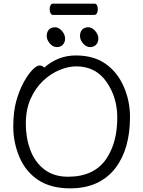

<svg xmlns="http://www.w3.org/2000/svg" viewBox="-20 -1018 785 1056"><path d="M420 -820Q420 -842 432 -855Q444 -868 466 -868Q486 -868 503.5 -848Q521 -828 521 -806Q521 -785 508.5 -772Q496 -759 476 -759Q454 -759 437 -779Q420 -799 420 -820ZM283 -868Q303 -868 320.5 -848Q338 -828 338 -806Q338 -785 325.5 -772Q313 -759 293 -759Q271 -759 254 -779Q237 -799 237 -820Q237 -842 249 -855Q261 -868 283 -868ZM253 -968Q253 -980 258 -989Q263 -998 272 -998H500Q509 -998 513.5 -989Q518 -980 518 -967Q518 -955 513 -945.5Q508 -936 499 -936H271Q263 -936 258 -945.5Q253 -955 253 -968ZM223 -646Q299 -713 397 -713Q495 -713 560 -667.5Q625 -622 660 -543Q695 -464 695 -375Q695 -200 616 -95Q529 18 366 18Q259 18 189.5 -28.5Q120 -75 86.5 -155Q53 -235 53 -319.5Q53 -404 69.5 -462.5Q86 -521 110 -565Q134 -609 158 -633.5Q182 -658 197.5 -658Q213 -658 223 -646ZM354 -46Q498 -46 565 -145Q625 -234 625 -371Q625 -483 565.5 -568Q506 -653 399 -653Q356 -653 307.5 -633Q259 -613 217 -573.5Q175 -534 148.5 -475Q122 -416 122 -337.5Q122 -259 147 -192.5Q172 -126 224 -86Q276 -46 354 -46Z"/></svg>

Font: Fusion Kai T
Style: Regular
Weight: 400
Designer: Fontworks Inc.
Version: Version 24.134;May 13, 2024